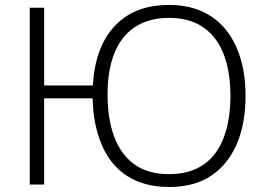

<svg xmlns="http://www.w3.org/2000/svg" viewBox="-20 -745 1073 775"><path d="M971.2 -357.9C971.2 -431.2 959.5 -495.1 936 -550.3C889.2 -660.2 797.9 -725.1 663.1 -725.1C597.7 -725.1 542.5 -711.4 498 -684.6C408.7 -630.4 361.3 -529.3 355 -399.9H158.2V-713.9H100.1V0H158.2V-348.1H354C355.5 -276.9 367.7 -214.4 390.6 -160.6C436.5 -53.2 525.9 9.8 662.1 9.8C731.4 9.8 789.1 -5.9 834.5 -37.1C925.8 -99.6 971.2 -213.9 971.2 -357.9ZM414.1 -365.2C414.1 -550.3 491.7 -672.9 663.1 -672.9C834.5 -672.9 910.2 -544.4 910.2 -357.9C910.2 -295.4 901.4 -240.2 884.3 -192.9C849.1 -97.2 776.9 -42 662.1 -42C605 -42 557.6 -55.7 521 -82.5C447.3 -136.7 414.1 -236.8 414.1 -365.2Z"/></svg>

Font: Noto Reveo Sans
Style: Regular
Weight: 300
Designer: Monotype Design Team
Foundry: Monotype Imaging Inc.
Version: Version 2.007